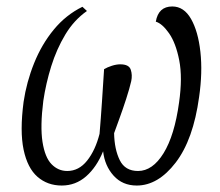

<svg xmlns="http://www.w3.org/2000/svg" viewBox="-20 -564 682 594"><path d="M53 -249Q62 -310 85.5 -368.5Q109 -427 146.5 -472.5Q184 -518 235 -543L249 -530Q209 -502 182 -457Q155 -412 138.5 -359Q122 -306 114 -252Q104 -173 111.5 -125Q119 -77 139.5 -56Q160 -35 188 -35Q224 -35 249.5 -67Q275 -99 288 -150Q292 -197 295.5 -250Q299 -303 302 -350Q312 -356 326 -360.5Q340 -365 352 -365Q379 -365 384.5 -348.5Q390 -332 386 -313Q381 -291 370.5 -258.5Q360 -226 349 -196Q338 -166 333 -152Q334 -102 350.5 -68.5Q367 -35 407 -35Q452 -35 486 -90Q520 -145 534 -247Q545 -324 534.5 -377.5Q524 -431 503 -461Q482 -491 462 -497Q470 -544 513 -544Q549 -544 571 -505.5Q593 -467 600 -403.5Q607 -340 596 -264Q578 -132 523.5 -61Q469 10 403 10Q359 10 331.5 -20.5Q304 -51 299 -96Q279 -47 246.5 -18.5Q214 10 171 10Q127 10 96 -17Q65 -44 53 -101Q41 -158 53 -249Z"/></svg>

Font: Noto Serif ExtraCondensed Light
Style: Italic
Weight: 300
Width: 2
Italic angle: -12°
Designer: Monotype Design Team
Foundry: Monotype Imaging Inc.
Version: Version 2.014; ttfautohint (v1.8.4.7-5d5b)